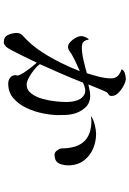

<svg xmlns="http://www.w3.org/2000/svg" viewBox="149 -816 701 1040"><g transform="rotate(90 500.0 -296.5)"><path d="M533 -305Q533 -339 523 -366Q513 -393 490 -403.5Q467 -414 428 -395Q405 -336 379.5 -277.5Q354 -219 328 -161Q337 -148 357 -131.5Q377 -115 400 -102.5Q423 -90 438 -90Q468 -90 487 -115Q506 -140 516 -176Q526 -212 529.5 -247.5Q533 -283 533 -305ZM604 -264Q604 -227 595 -180Q586 -133 565.5 -89.5Q545 -46 512.5 -18Q480 10 433 10Q411 10 397 -4.5Q383 -19 390 -42Q386 -56 373 -76Q360 -96 345 -115Q330 -134 320 -145Q315 -135 303.5 -110.5Q292 -86 278 -58Q264 -30 252 -7.5Q240 15 234 21Q229 26 223 30Q217 34 209 34Q180 34 169.5 10.5Q159 -13 159 -37Q159 -54 172.5 -67.5Q186 -81 197 -91Q233 -127 264.5 -176Q296 -225 322 -278Q348 -331 366 -378Q352 -371 337.5 -365Q323 -359 309 -352Q295 -345 280.5 -337Q266 -329 253 -319Q250 -317 244.5 -315.5Q239 -314 235 -314Q221 -314 207.5 -326.5Q194 -339 185 -356Q176 -373 176 -386Q176 -396 180.5 -406Q185 -416 190 -423Q194 -429 196 -422Q201 -390 232 -389Q264 -388 305 -397.5Q346 -407 377 -416Q386 -442 395.5 -480Q405 -518 405 -546Q405 -571 391.5 -584Q378 -597 356 -604Q361 -617 378 -622Q395 -627 407 -627Q422 -627 444 -615.5Q466 -604 483 -587Q500 -570 500 -554Q501 -541 495.5 -536.5Q490 -532 482 -526Q480 -524 473.5 -510Q467 -496 460 -478Q453 -460 446.5 -445Q440 -430 438 -424Q453 -427 468.5 -430.5Q484 -434 499 -434Q539 -434 563.5 -407Q588 -380 597 -344Q602 -325 603 -304.5Q604 -284 604 -264ZM876 -326Q878 -295 867 -268Q856 -241 818 -241Q806 -241 796.5 -253Q787 -265 785 -276Q784 -279 784 -282.5Q784 -286 784 -289Q784 -299 783 -309Q782 -319 780 -329Q762 -427 664 -439Q655 -440 645.5 -440.5Q636 -441 626 -440Q623 -440 620 -439Q617 -438 614 -438Q613 -438 612.5 -439Q612 -440 613 -441Q629 -452 657.5 -459Q686 -466 705 -466Q747 -466 785 -450Q823 -434 848 -402.5Q873 -371 876 -326Z"/></g></svg>

Font: Kaisei Tokumin
Style: Regular
Weight: 400
Designer: Font-Kai, 金井和夫
Foundry: KAZUO KANAI
Version: Version 5.003